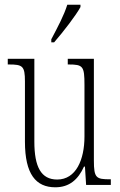

<svg xmlns="http://www.w3.org/2000/svg" viewBox="-20 -786 509 816"><path d="M198 -619V-606H210C250 -652 303 -721 322 -756V-766H266C252 -721 228 -676 198 -619ZM215 10C275 10 312 -23 337 -78H341L346 0H451V-24H448C389 -24 379 -29 379 -103V-536H268V-512H271C333 -512 339 -505 339 -425V-206C339 -107 303 -23 223 -23C155 -23 126 -76 126 -184V-536H13V-512H17C76 -512 86 -506 86 -440V-184C86 -45 133 10 215 10Z"/></svg>

Font: Noto Serif Khmer ExtraCondensed ExtraLight
Style: Regular
Weight: 200
Width: 2
Designer: Danh Hong and the Monotype Design Team
Foundry: Monotype Imaging Inc.
Version: Version 2.004